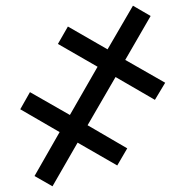

<svg xmlns="http://www.w3.org/2000/svg" viewBox="-20 -650 649 673"><path d="M164 3 101 -33 189 -187 51 -267 85 -327 225 -247 322 -416 183 -496 218 -557 357 -477 446 -630 508 -594 419 -440 559 -360 523 -300 385 -380 287 -211 426 -130 391 -70 252 -150Z"/></svg>

Font: ET Text
Style: Italic
Weight: 470
Italic angle: -12°
Designer: Monotype Design Team
Foundry: Monotype Imaging Inc.
Version: Version 2.009